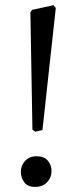

<svg xmlns="http://www.w3.org/2000/svg" viewBox="-20 -714 325 746"><path d="M98.1 -666 105 -675.8 188 -693.8 196.8 -683.1 145 -209 117.2 -202.1 106 -210ZM163.1 -6.1Q146 12.2 116.9 12.2Q87.9 12.2 74.5 -5.4Q61 -22.9 61 -46.9Q61 -70.8 77.6 -88.9Q94.2 -106.9 122.6 -106.9Q150.9 -106.9 165.5 -90.1Q180.2 -73.2 180.2 -48.8Q180.2 -24.4 163.1 -6.1Z"/></svg>

Font: Alegreya-Regular
Style: Regular
Weight: 400
Designer: Juan Pablo del Peral
Foundry: Juan Pablo del Peral
Version: Version 1.003